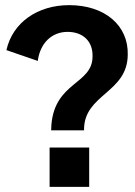

<svg xmlns="http://www.w3.org/2000/svg" viewBox="-20 -727 527 747"><path d="M180 -242 179 -220H307V-223C307 -361 476 -365 477 -514C480 -628 388 -707 249 -707C127 -707 29 -640 5 -532L127 -490C136 -559 181 -603 243 -603C304 -603 342 -565 340 -507C340 -399 194 -409 180 -242ZM173 0H327V-153H173Z"/></svg>

Font: Ronzino
Style: Bold
Weight: 700
Designer: Nunzio Mazzaferro
Foundry: Collletttivo
Version: Version 1.000;Glyphs 3.3 (3337)